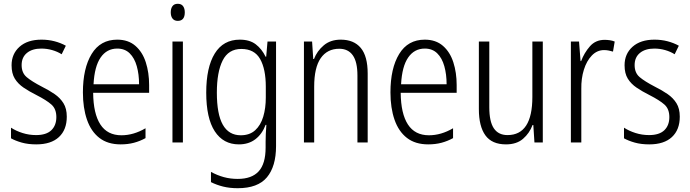

<svg xmlns="http://www.w3.org/2000/svg" viewBox="-20 -751 3639 1012"><path d="M332 -136Q332 -67 290.5 -28.5Q249 10 171 10Q128 10 94.5 0.5Q61 -9 38 -22V-78Q64 -61 98.5 -50Q133 -39 170 -39Q224 -39 250.5 -64.5Q277 -90 277 -134Q277 -177 251 -200Q225 -223 172 -250Q134 -269 104.5 -289Q75 -309 58 -336.5Q41 -364 41 -407Q41 -467 83 -504.5Q125 -542 199 -542Q235 -542 267.5 -533.5Q300 -525 327 -510L305 -465Q283 -479 255 -487Q227 -495 198 -495Q150 -495 122 -472Q94 -449 94 -408Q94 -367 120.5 -344.5Q147 -322 201 -294Q239 -275 268 -255Q297 -235 314.5 -207Q332 -179 332 -136Z M598 -542Q656 -542 693.5 -509.5Q731 -477 748.5 -422.5Q766 -368 766 -303V-262H471Q472 -152 509 -95Q546 -38 620 -38Q684 -38 747 -75V-23Q718 -7 686 1.5Q654 10 616 10Q548 10 504 -24Q460 -58 438.5 -120Q417 -182 417 -264Q417 -391 463 -466.5Q509 -542 598 -542ZM598 -495Q543 -495 510.5 -448Q478 -401 473 -307H713Q713 -359 701 -402Q689 -445 663.5 -470Q638 -495 598 -495Z M917 -731Q936 -731 945 -718.5Q954 -706 954 -686Q954 -641 917 -641Q899 -641 889.5 -653Q880 -665 880 -686Q880 -706 889 -718.5Q898 -731 917 -731ZM944 -532V0H889V-532Z M1244 -542Q1296 -542 1328 -517.5Q1360 -493 1380 -452H1383L1390 -532H1435V19Q1435 126 1387 183.5Q1339 241 1233 241Q1191 241 1156.5 232.5Q1122 224 1092 209V155Q1125 173 1159.5 182.5Q1194 192 1233 192Q1307 192 1343.5 152Q1380 112 1380 27V-4Q1380 -24 1381 -46Q1382 -68 1384 -93H1380Q1362 -45 1326.5 -17.5Q1291 10 1239 10Q1157 10 1112 -59Q1067 -128 1067 -263Q1067 -396 1112 -469Q1157 -542 1244 -542ZM1252 -493Q1184 -493 1153.5 -432Q1123 -371 1123 -263Q1123 -149 1154.5 -93.5Q1186 -38 1249 -38Q1296 -38 1325 -64.5Q1354 -91 1367.5 -136Q1381 -181 1381 -237V-294Q1381 -387 1351 -440Q1321 -493 1252 -493Z M1776 -542Q1845 -542 1881.5 -498.5Q1918 -455 1918 -363V0H1864V-353Q1864 -425 1839.5 -459.5Q1815 -494 1768 -494Q1705 -494 1670.5 -444.5Q1636 -395 1636 -294V0H1582V-532H1625L1631 -440H1635Q1651 -482 1686.5 -512Q1722 -542 1776 -542Z M2219 -542Q2277 -542 2314.5 -509.5Q2352 -477 2369.5 -422.5Q2387 -368 2387 -303V-262H2092Q2093 -152 2130 -95Q2167 -38 2241 -38Q2305 -38 2368 -75V-23Q2339 -7 2307 1.5Q2275 10 2237 10Q2169 10 2125 -24Q2081 -58 2059.5 -120Q2038 -182 2038 -264Q2038 -391 2084 -466.5Q2130 -542 2219 -542ZM2219 -495Q2164 -495 2131.5 -448Q2099 -401 2094 -307H2334Q2334 -359 2322 -402Q2310 -445 2284.5 -470Q2259 -495 2219 -495Z M2841 -532V0H2797L2791 -92H2787Q2771 -49 2737 -19.5Q2703 10 2647 10Q2573 10 2538.5 -37.5Q2504 -85 2504 -176V-532H2559V-186Q2559 -110 2583 -74.5Q2607 -39 2655 -39Q2786 -39 2786 -240V-532Z M3167 -541Q3180 -541 3194 -539Q3208 -537 3220 -532L3211 -479Q3201 -482 3189 -484.5Q3177 -487 3164 -487Q3127 -487 3099.5 -458.5Q3072 -430 3057.5 -383.5Q3043 -337 3044 -282V0H2989V-532H3032L3040 -429H3043Q3059 -472 3089 -506.5Q3119 -541 3167 -541Z M3563 -136Q3563 -67 3521.5 -28.5Q3480 10 3402 10Q3359 10 3325.5 0.5Q3292 -9 3269 -22V-78Q3295 -61 3329.5 -50Q3364 -39 3401 -39Q3455 -39 3481.5 -64.5Q3508 -90 3508 -134Q3508 -177 3482 -200Q3456 -223 3403 -250Q3365 -269 3335.5 -289Q3306 -309 3289 -336.5Q3272 -364 3272 -407Q3272 -467 3314 -504.5Q3356 -542 3430 -542Q3466 -542 3498.5 -533.5Q3531 -525 3558 -510L3536 -465Q3514 -479 3486 -487Q3458 -495 3429 -495Q3381 -495 3353 -472Q3325 -449 3325 -408Q3325 -367 3351.5 -344.5Q3378 -322 3432 -294Q3470 -275 3499 -255Q3528 -235 3545.5 -207Q3563 -179 3563 -136Z"/></svg>

Font: Noto Sans Telugu Condensed Light
Style: Regular
Weight: 300
Width: 3
Designer: Jelle Bosma - Monotype Design Team
Foundry: Monotype Imaging Inc.
Version: Version 2.005; ttfautohint (v1.8.4.7-5d5b)